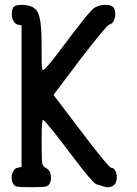

<svg xmlns="http://www.w3.org/2000/svg" viewBox="-20 -784 572 804"><path d="M160.2 -282.2Q154.3 -282.2 154.3 -199.2Q154.3 -116.2 156.7 -101.6Q159.2 -86.9 172.9 -80.1Q193.4 -70.3 193.4 -40Q193.4 -8.8 171.9 -2.9Q159.2 0 110.4 0Q61.5 0 49.8 -2.9Q31.2 -7.8 28.3 -39.1Q28.3 -48.8 32.2 -59.6Q40 -80.1 55.7 -82L70.3 -85V-677.7L55.7 -680.7Q40 -683.6 32.2 -705.1Q29.3 -714.8 29.3 -724.6Q29.3 -753.9 44.9 -759.8Q52.7 -763.7 70.3 -763.7Q123 -763.7 138.7 -731.4Q154.3 -699.2 154.3 -601.6Q154.3 -601.6 154.3 -543Q154.3 -490.2 160.2 -490.2Q168.9 -490.2 234.4 -577.1Q353.5 -737.3 376 -752Q397.5 -763.7 419.4 -763.7Q441.4 -763.7 447.3 -758.8Q462.9 -751 462.9 -722.7Q462.9 -712.9 459 -704.1Q453.1 -684.6 437.5 -680.7Q426.8 -678.7 314.5 -533.2Q278.3 -484.4 204.1 -386.7Q242.2 -335.9 304.7 -253.9Q434.6 -82 446.3 -81.1Q460 -81.1 466.8 -59.6Q469.7 -48.8 468.8 -39.1Q468.8 -2.9 432.6 0H427.7Q425.8 0 424.8 0L382.8 -12.7Q363.3 -24.4 293 -117.2Q168.9 -282.2 160.2 -282.2Z"/></svg>

Font: Semi-Sweet
Style: Book
Weight: 400
Designer: Walter E Stewart
Version: 0.5